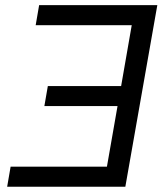

<svg xmlns="http://www.w3.org/2000/svg" viewBox="-20 -713 626 733"><path d="M7.3 0H458.5L580.6 -693.4H129.4L116.2 -616.7H482.9L442.4 -384.3H162.6L149.4 -308.1H428.7L388.2 -76.7H20.5Z"/></svg>

Font: Cascadia Mono SemiLight
Style: Italic
Weight: 350
Italic angle: -10°
Monospace: yes
Designer: Aaron Bell
Foundry: Saja Typeworks
Version: Version 2404.023